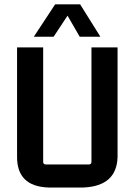

<svg xmlns="http://www.w3.org/2000/svg" viewBox="-20 -833 604 862"><path d="M355.5 8.8Q503.9 2 507.8 -127.9V-620.1H390.6V-106.4Q390.6 -94.7 378.9 -94.7H185.5Q173.8 -94.7 173.8 -106.4V-620.1H56.6V-127.9Q56.6 2.9 195.3 8.8Q202.1 8.8 209 8.8ZM339.8 -813.5H227.5L131.8 -668H220.7L283.2 -762.7L337.9 -668H430.7Z"/></svg>

Font: Gemunu Libre
Style: Bold
Weight: 700
Designer: Pushpananda Ekanayake, Sol Matas, Kosala Senevirathne
Foundry: Mooniak
Version: Version 1.001